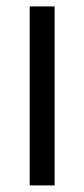

<svg xmlns="http://www.w3.org/2000/svg" viewBox="-20 -562 256 582"><path d="M70 0V-542.5H145.5V0Z"/></svg>

Font: Encode Sans Semi Condensed
Style: Regular
Weight: 400
Width: 4
Designer: Multiple Designers
Foundry: Impallari Type
Version: Version 3.000; ttfautohint (v1.8.3) -l 8 -r 50 -G 200 -x 14 